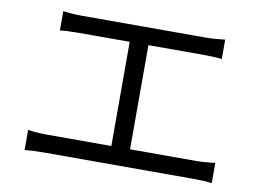

<svg xmlns="http://www.w3.org/2000/svg" viewBox="-69 -755 1115 819"><g transform="rotate(10 488.5 -346.0)"><path d="M142.6 -652.3Q180.7 -646.5 223.6 -646.5H760.7Q796.9 -646.5 843.8 -652.3V-568.4Q811.5 -572.3 760.7 -572.3H525.4V-121.1H813.5Q844.7 -121.1 893.6 -127V-40Q859.4 -43.9 813.5 -43.9H168Q122.1 -43.9 83 -40V-127Q125 -121.1 168 -121.1H444.3V-572.3H223.6Q173.8 -572.3 142.6 -568.4Z"/></g></svg>

Font: Min Sans
Style: Regular
Weight: 400
Designer: Jinseong-Kim, NotoSansCJK, Nunito
Foundry: Jinseong-Kim
Version: Version 1.400;Glyphs 3.1.2 (3151)